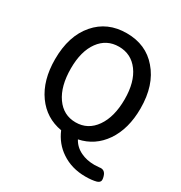

<svg xmlns="http://www.w3.org/2000/svg" viewBox="-212 -903 1178 1247"><g transform="rotate(30 377.0 -279.5)"><path d="M608 191Q505 191 428 139Q357 92 322 9Q201 -12 130 -111Q57 -213 57 -371Q57 -546 146 -649Q233 -750 377 -750Q522 -750 608 -649Q698 -546 698 -371Q698 -218 629 -117Q561 -18 446 6Q470 51 518 74Q563 96 621 96Q635 96 657 94Q699 86 711 132Q717 153 713 164Q708 176 690 182Q657 191 608 191ZM377 -82Q469 -82 524 -160.5Q579 -239 579 -371Q579 -500 524 -574.5Q469 -649 377 -649Q285 -649 230.5 -574.5Q176 -500 176 -371Q176 -238 230.5 -160Q285 -82 377 -82Z"/></g></svg>

Font: GenSenRounded JP M
Style: Regular
Weight: 500
Version: Version 1.501;PS 1;hotconv 16.6.51;makeotf.lib2.5.65220